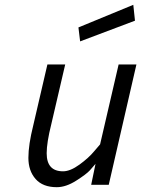

<svg xmlns="http://www.w3.org/2000/svg" viewBox="-20 -768 587 798"><path d="M216 10Q158 10 128 -24Q98 -58 98 -112Q98 -166 118 -246L177 -500H251L193 -251Q174 -175 174 -131Q174 -56 242 -56Q272 -56 310.5 -84Q349 -112 372 -140L396 -168L473 -500H547L432 0H359L377 -87Q368 -76 353.5 -60Q339 -44 296.5 -17Q254 10 216 10ZM313 -596 306 -654 534 -748 541 -682Z"/></svg>

Font: Titillium Web
Style: Italic
Weight: 400
Italic angle: -13°
Version: Version 1.002;PS 57.000;hotconv 1.0.70;makeotf.lib2.5.55311